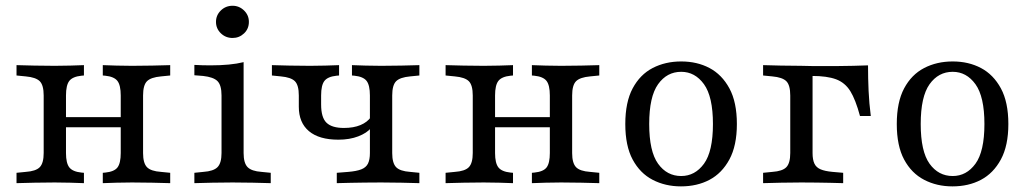

<svg xmlns="http://www.w3.org/2000/svg" viewBox="-20 -642 3614 673"><path d="M442.7 -2.4Q412.1 -2.4 388.3 -1.6Q364.5 -0.8 340.3 0V-36.3L349.2 -37.1Q380.6 -40.3 391.9 -55.2Q403.2 -70.2 403.2 -105.6V-206.5H481.5V-105.6Q481.5 -70.2 495.2 -56Q508.9 -41.9 544.4 -39.5L576.6 -36.3V0Q544.4 -0.8 513.7 -1.6Q483.1 -2.4 442.7 -2.4ZM171.8 -2.4Q131.5 -2.4 100.8 -1.6Q70.2 -0.8 37.9 0V-36.3L70.2 -39.5Q105.6 -41.9 119.4 -56Q133.1 -70.2 133.1 -105.6V-307.3Q133.1 -343.5 119.4 -357.3Q105.6 -371 70.2 -374.2L37.9 -377.4V-413.7Q70.2 -412.9 100.8 -412.1Q131.5 -411.3 171.8 -411.3Q202.4 -411.3 226.2 -412.1Q250 -412.9 274.2 -413.7V-377.4L265.3 -376.6Q234.7 -373.4 223 -358.5Q211.3 -343.5 211.3 -307.3V-105.6Q211.3 -70.2 223 -55.2Q234.7 -40.3 265.3 -37.1L274.2 -36.3V0Q250 -0.8 226.2 -1.6Q202.4 -2.4 171.8 -2.4ZM403.2 -206.5V-307.3Q403.2 -343.5 391.5 -358.5Q379.8 -373.4 349.2 -376.6L340.3 -377.4V-413.7Q364.5 -412.9 388.3 -412.1Q412.1 -411.3 442.7 -411.3Q483.1 -411.3 513.7 -412.1Q544.4 -412.9 576.6 -413.7V-377.4L544.4 -374.2Q508.9 -371 495.2 -357.3Q481.5 -343.5 481.5 -307.3V-206.5ZM182.3 -196V-231.5H432.3V-196Z M756.5 -206.5V-307.3Q756.5 -343.5 742.3 -357.7Q728.2 -371.8 691.9 -375.8L661.3 -378.2V-414.5Q675.8 -413.7 689.1 -413.3Q702.4 -412.9 717.7 -412.9Q752.4 -412.9 781.9 -415.7Q811.3 -418.5 833.9 -424.2V-414.5V-206.5ZM795.2 -2.4Q754.8 -2.4 723.8 -1.6Q692.7 -0.8 661.3 0V-36.3L692.7 -39.5Q728.2 -41.9 742.3 -56Q756.5 -70.2 756.5 -105.6V-206.5H833.9V-105.6Q833.9 -70.2 848 -56Q862.1 -41.9 896.8 -39.5L929 -36.3V0Q897.6 -0.8 866.5 -1.6Q835.5 -2.4 795.2 -2.4ZM795.2 -508.9Q771 -508.9 754 -525.4Q737.1 -541.9 737.1 -565.3Q737.1 -588.7 754 -605.2Q771 -621.8 795.2 -621.8Q818.5 -621.8 835.5 -605.2Q852.4 -588.7 852.4 -565.3Q852.4 -541.1 835.5 -525Q818.5 -508.9 795.2 -508.9Z M1166.1 -152.4Q1098.4 -152.4 1062.9 -182.3Q1027.4 -212.1 1027.4 -267.7V-307.3Q1027.4 -343.5 1013.7 -357.3Q1000 -371 964.5 -374.2L933.1 -377.4V-413.7Q964.5 -412.9 995.2 -412.1Q1025.8 -411.3 1066.9 -411.3Q1096.8 -411.3 1120.6 -412.1Q1144.4 -412.9 1168.5 -413.7V-377.4L1159.7 -376.6Q1129 -373.4 1117.3 -358.5Q1105.6 -343.5 1105.6 -307.3V-275.8Q1105.6 -229.8 1124.6 -211.7Q1143.5 -193.5 1185.5 -193.5Q1219.4 -193.5 1243.5 -203.6Q1267.7 -213.7 1280.6 -232.3V-193.5Q1266.1 -175.8 1235.9 -164.1Q1205.6 -152.4 1166.1 -152.4ZM1316.1 -2.4Q1284.7 -2.4 1258.5 -2Q1232.3 -1.6 1208.9 -1.2Q1185.5 -0.8 1160.5 0V-36.3L1200.8 -39.5Q1229.8 -41.9 1246.4 -48.4Q1262.9 -54.8 1269.8 -68.5Q1276.6 -82.3 1276.6 -105.6V-307.3Q1276.6 -343.5 1264.9 -358.5Q1253.2 -373.4 1222.6 -376.6L1213.7 -377.4V-413.7Q1237.9 -412.9 1261.7 -412.1Q1285.5 -411.3 1316.1 -411.3Q1356.5 -411.3 1387.1 -412.1Q1417.7 -412.9 1450 -413.7V-377.4L1417.7 -374.2Q1382.3 -371 1368.5 -357.3Q1354.8 -343.5 1354.8 -307.3V-105.6Q1354.8 -70.2 1368.5 -56Q1382.3 -41.9 1417.7 -39.5L1450 -36.3V0Q1417.7 -0.8 1387.1 -1.6Q1356.5 -2.4 1316.1 -2.4Z M1946.8 -2.4Q1916.1 -2.4 1892.3 -1.6Q1868.5 -0.8 1844.4 0V-36.3L1853.2 -37.1Q1884.7 -40.3 1896 -55.2Q1907.3 -70.2 1907.3 -105.6V-206.5H1985.5V-105.6Q1985.5 -70.2 1999.2 -56Q2012.9 -41.9 2048.4 -39.5L2080.6 -36.3V0Q2048.4 -0.8 2017.7 -1.6Q1987.1 -2.4 1946.8 -2.4ZM1675.8 -2.4Q1635.5 -2.4 1604.8 -1.6Q1574.2 -0.8 1541.9 0V-36.3L1574.2 -39.5Q1609.7 -41.9 1623.4 -56Q1637.1 -70.2 1637.1 -105.6V-307.3Q1637.1 -343.5 1623.4 -357.3Q1609.7 -371 1574.2 -374.2L1541.9 -377.4V-413.7Q1574.2 -412.9 1604.8 -412.1Q1635.5 -411.3 1675.8 -411.3Q1706.5 -411.3 1730.2 -412.1Q1754 -412.9 1778.2 -413.7V-377.4L1769.4 -376.6Q1738.7 -373.4 1727 -358.5Q1715.3 -343.5 1715.3 -307.3V-105.6Q1715.3 -70.2 1727 -55.2Q1738.7 -40.3 1769.4 -37.1L1778.2 -36.3V0Q1754 -0.8 1730.2 -1.6Q1706.5 -2.4 1675.8 -2.4ZM1907.3 -206.5V-307.3Q1907.3 -343.5 1895.6 -358.5Q1883.9 -373.4 1853.2 -376.6L1844.4 -377.4V-413.7Q1868.5 -412.9 1892.3 -412.1Q1916.1 -411.3 1946.8 -411.3Q1987.1 -411.3 2017.7 -412.1Q2048.4 -412.9 2080.6 -413.7V-377.4L2048.4 -374.2Q2012.9 -371 1999.2 -357.3Q1985.5 -343.5 1985.5 -307.3V-206.5ZM1686.3 -196V-231.5H1936.3V-196Z M2366.9 11.3Q2312.1 11.3 2267.7 -11.7Q2223.4 -34.7 2197.6 -82.7Q2171.8 -130.6 2171.8 -207.3Q2171.8 -283.9 2197.6 -332.3Q2223.4 -380.6 2267.7 -403.6Q2312.1 -426.6 2367.7 -426.6Q2423.4 -426.6 2466.9 -403.6Q2510.5 -380.6 2536.7 -332.3Q2562.9 -283.9 2562.9 -207.3Q2562.9 -131.5 2536.7 -83.1Q2510.5 -34.7 2466.9 -11.7Q2423.4 11.3 2366.9 11.3ZM2367.7 -25Q2416.1 -25 2447.6 -68.1Q2479 -111.3 2479 -207.3Q2479 -303.2 2447.6 -346.8Q2416.1 -390.3 2367.7 -390.3Q2317.7 -390.3 2286.7 -346.8Q2255.6 -303.2 2255.6 -207.3Q2255.6 -111.3 2286.7 -68.1Q2317.7 -25 2367.7 -25Z M2750 -206.5V-307.3Q2750 -343.5 2736.3 -357.3Q2722.6 -371 2687.1 -374.2L2654.8 -377.4V-413.7Q2687.1 -412.9 2717.7 -412.1Q2748.4 -411.3 2788.7 -411.3L2828.2 -401.6V-206.5ZM2788.7 -375.8V-411.3L2825.8 -410.5H2918.5Q2944.4 -410.5 2970.6 -411.3Q2996.8 -412.1 3022.6 -412.9Q3022.6 -366.9 3024.6 -323.4Q3026.6 -279.8 3032.3 -235.5H2994.4Q2979 -292.7 2960.5 -322.6Q2941.9 -352.4 2910.5 -364.1Q2879 -375.8 2825.8 -375.8ZM2788.7 -2.4Q2748.4 -2.4 2717.7 -1.6Q2687.1 -0.8 2654.8 0V-36.3L2687.1 -39.5Q2722.6 -41.9 2736.3 -56Q2750 -70.2 2750 -105.6V-206.5H2828.2V-105.6Q2828.2 -82.3 2834.7 -68.5Q2841.1 -54.8 2856.5 -48.4Q2871.8 -41.9 2898.4 -39.5L2935.5 -36.3V0Q2912.1 -0.8 2889.5 -1.2Q2866.9 -1.6 2842.7 -2Q2818.5 -2.4 2788.7 -2.4Z M3318.5 11.3Q3263.7 11.3 3219.4 -11.7Q3175 -34.7 3149.2 -82.7Q3123.4 -130.6 3123.4 -207.3Q3123.4 -283.9 3149.2 -332.3Q3175 -380.6 3219.4 -403.6Q3263.7 -426.6 3319.4 -426.6Q3375 -426.6 3418.5 -403.6Q3462.1 -380.6 3488.3 -332.3Q3514.5 -283.9 3514.5 -207.3Q3514.5 -131.5 3488.3 -83.1Q3462.1 -34.7 3418.5 -11.7Q3375 11.3 3318.5 11.3ZM3319.4 -25Q3367.7 -25 3399.2 -68.1Q3430.6 -111.3 3430.6 -207.3Q3430.6 -303.2 3399.2 -346.8Q3367.7 -390.3 3319.4 -390.3Q3269.4 -390.3 3238.3 -346.8Q3207.3 -303.2 3207.3 -207.3Q3207.3 -111.3 3238.3 -68.1Q3269.4 -25 3319.4 -25Z"/></svg>

Font: Playfair 9pt
Style: Regular
Weight: 400
Designer: Claus Eggers Sørensen
Foundry: Claus Eggers Sørensen
Version: Version 2.203